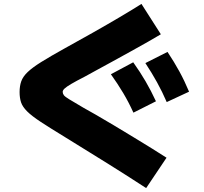

<svg xmlns="http://www.w3.org/2000/svg" viewBox="-20 -840 1040 980"><path d="M726 120Q675 87 630.5 58.5Q586 30 539.5 1Q493 -28 438 -62Q383 -96 312 -140Q235 -187 188.5 -217.5Q142 -248 118.5 -271.5Q95 -295 87.5 -317.5Q80 -340 80 -370Q80 -401 88.5 -425Q97 -449 121 -472Q145 -495 190.5 -523.5Q236 -552 310 -593Q379 -631 452.5 -672.5Q526 -714 592 -753Q658 -792 702 -820L801 -665Q775 -649 734 -626Q693 -603 645.5 -576.5Q598 -550 552 -525Q506 -500 469.5 -480Q433 -460 413 -449Q368 -426 343.5 -411.5Q319 -397 309.5 -388Q300 -379 300 -371Q300 -362 306 -354Q312 -346 334.5 -332.5Q357 -319 406 -290Q428 -278 469 -254.5Q510 -231 560 -201Q610 -171 661 -140Q712 -109 756.5 -81.5Q801 -54 830 -35ZM661 -265Q637 -318 609 -365Q581 -412 546 -461L660 -522Q695 -473 723 -425Q751 -377 776 -323ZM831 -319Q808 -372 781.5 -420Q755 -468 722 -518L835 -575Q869 -524 895.5 -475.5Q922 -427 945 -372Z"/></svg>

Font: M PLUS 2 Black
Style: Regular
Weight: 900
Designer: Coji Morishita
Foundry: UNDERFOREST DESIGN
Version: Version 1.001